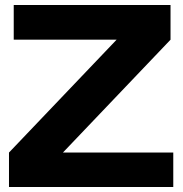

<svg xmlns="http://www.w3.org/2000/svg" viewBox="-20 -749 732 769"><path d="M16 0V-138L447 -590H35V-729H663V-590L232 -138H674V0Z"/></svg>

Font: Mona Sans Expanded
Style: Bold
Weight: 700
Width: 7
Designer: Deni Anggara
Foundry: GitHub
Version: Version 2.000